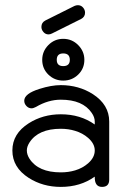

<svg xmlns="http://www.w3.org/2000/svg" viewBox="-20 -734 496 754"><path d="M314 -684.1Q314 -667.5 298.3 -659.4L184.1 -602.5Q177 -598.9 170.4 -598.9Q158.7 -598.9 150.6 -608.2Q142.6 -617.4 142.6 -628.4Q142.6 -645.5 158.2 -653.6L272.5 -710.7Q279.3 -713.6 285.9 -713.6Q298.1 -713.6 306 -704.6Q314 -695.6 314 -684.1ZM311.3 -499Q311.3 -464.6 287 -441Q262.7 -417.5 228.3 -417.5Q194.1 -417.5 169.9 -441Q145.8 -464.6 145.8 -499Q145.8 -532.5 169.9 -557Q194.1 -581.5 228.3 -581.5Q262.7 -581.5 287 -557Q311.3 -532.5 311.3 -499ZM408.9 -28.6Q408.9 0 380.6 0Q351.1 0 352.1 -40.3Q295.7 0 218.8 0Q148.2 0 92.8 -35.4Q28.6 -76.4 28.6 -143.1Q28.6 -209 92.8 -249.8Q148.4 -285.2 218.8 -285.2Q295.7 -285.2 352.1 -245.1V-256.6Q352.1 -273.7 340.1 -290.8Q304.9 -342.5 218.8 -342.5Q169.4 -342.5 121.1 -314Q110.8 -308.6 103.8 -308.6Q92.5 -308.6 83.9 -317.6Q75.2 -326.7 75.2 -338.4Q75.2 -366.2 135.3 -385Q181.6 -399.7 218.8 -399.7Q289.1 -399.7 344.7 -364.3Q408.9 -322.8 408.9 -256.6ZM254.2 -499Q254.2 -524.2 228.3 -524.2Q202.9 -524.2 202.9 -499Q202.9 -474.4 228.3 -474.4Q254.2 -474.4 254.2 -499ZM352.1 -143.1Q352.1 -169.7 326.2 -192.4Q304.4 -211.4 274.9 -220.2Q248.8 -228.3 218.8 -228.3Q130.4 -228.3 95.7 -174.3Q85.4 -158.2 85.4 -143.1Q85.4 -127 95.7 -110.8Q130.4 -57.1 218.8 -57.1Q248.8 -57.1 274.9 -64.9Q304.4 -73.7 326.2 -92.8Q352.1 -115.7 352.1 -143.1Z"/></svg>

Font: EnergyBar
Style: Regular
Weight: 400
Italic angle: -10°
Version: 1.0 2000-03-28